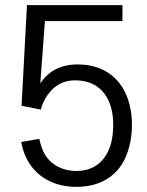

<svg xmlns="http://www.w3.org/2000/svg" viewBox="-20 -721 572 748"><path d="M484 -316C460 -410 389 -470 283 -470C218 -470 169 -445 137 -396L155 -639H457V-701H85L64 -309L139 -294C142 -305 146 -317 150 -325C178 -380 218 -408 273 -408C346 -408 397 -369 415 -293C419 -276 421 -256 421 -234C421 -208 418 -186 414 -168C396 -96 349 -55 278 -55C217 -55 165 -85 144 -142C139 -156 136 -167 133 -180L63 -168C65 -153 69 -140 74 -125C105 -43 178 7 278 7C386 7 458 -50 483 -148C490 -174 494 -201 494 -234C494 -263 491 -291 484 -316Z"/></svg>

Font: Arthouse Owned
Style: Regular
Weight: 400
Designer: Jeremy Tribby
Foundry: Tribby Type
Version: Version 1.000;PS 001.000;hotconv 1.0.88;makeotf.lib2.5.64775